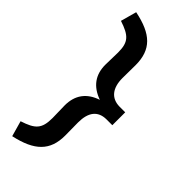

<svg xmlns="http://www.w3.org/2000/svg" viewBox="-287 -745 990 990"><g transform="rotate(45 208.0 -250.0)"><path d="M25 117 49 202C183 173 240 116 240 7L239 -88C239 -163 270 -202 330 -203H374V-297H332C272 -298 239 -339 239 -412L240 -507C240 -620 182 -675 49 -702L25 -615C107 -588 130 -564 130 -489L128 -398C128 -326 163 -276 236 -250C164 -226 128 -176 128 -102L130 -11C130 68 105 91 25 117Z"/></g></svg>

Font: Easer Grotesk Medium
Style: Regular
Weight: 500
Designer: Boardeaser, Bonnie Shaver-Troup, Thomas Jockin
Foundry: Lexend
Version: Version 1.001;Glyphs 3.1.2 (3151)